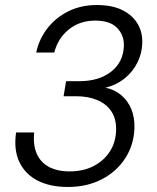

<svg xmlns="http://www.w3.org/2000/svg" viewBox="-20 -732 625 764"><path d="M250 12Q179 12 129.5 -13.5Q80 -39 57 -87.5Q34 -136 44 -205H116Q111 -156 126 -121Q141 -86 174.5 -68Q208 -50 257 -50Q311 -50 352 -71Q393 -92 417 -129Q441 -166 442 -215Q443 -259 423 -289Q403 -319 366.5 -334Q330 -349 285 -349H233L243 -409H296Q374 -409 422.5 -447Q471 -485 473 -550Q474 -592 446 -621Q418 -650 359 -650Q297 -650 253.5 -614.5Q210 -579 196 -523H124Q136 -578 169.5 -620.5Q203 -663 253 -687.5Q303 -712 365 -712Q426 -712 466.5 -692Q507 -672 527.5 -637.5Q548 -603 546 -559Q545 -520 527 -483.5Q509 -447 476.5 -420.5Q444 -394 400 -383Q435 -376 461.5 -354Q488 -332 502 -299Q516 -266 515 -223Q513 -156 478.5 -102.5Q444 -49 385 -18.5Q326 12 250 12Z"/></svg>

Font: DM Sans 17pt Light
Style: Italic
Weight: 300
Italic angle: -10°
Version: Version 4.004;gftools[0.9.30]